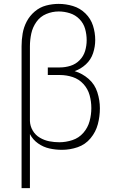

<svg xmlns="http://www.w3.org/2000/svg" viewBox="-20 -763 616 988"><path d="M91 205H134V-73Q149 -44 176 -25Q203 -6 234.5 1Q266 8 299 8Q340 8 379.5 -5.5Q419 -19 446 -51.5Q473 -84 483.5 -124Q494 -164 494 -206Q494 -247 481 -288Q468 -329 436 -357Q404 -385 364 -397Q396 -408 422 -432Q448 -456 459 -489.5Q470 -523 470 -557Q470 -595 458.5 -631Q447 -667 419.5 -694Q392 -721 355.5 -732Q319 -743 282 -743Q249 -743 217 -734.5Q185 -726 159 -704Q133 -682 117.5 -652.5Q102 -623 96.5 -590.5Q91 -558 91 -525ZM285 -31Q259 -31 233.5 -36Q208 -41 185 -54.5Q162 -68 148.5 -91Q135 -114 134 -140V-146V-525Q134 -558 141 -590.5Q148 -623 167.5 -650.5Q187 -678 218 -691Q249 -704 282 -704Q311 -704 339.5 -695Q368 -686 389 -664.5Q410 -643 418 -614.5Q426 -586 426 -556Q426 -528 418 -501Q410 -474 390 -453.5Q370 -433 343 -424.5Q316 -416 288 -416H226V-377H288Q322 -377 354 -366.5Q386 -356 409 -331Q432 -306 441 -273.5Q450 -241 450 -207Q450 -173 441 -139.5Q432 -106 409 -79.5Q386 -53 352.5 -42Q319 -31 285 -31Z"/></svg>

Font: Iosevka Sparkle Extralight
Style: Regular
Weight: 200
Designer: Belleve Invis
Foundry: Belleve Invis
Version: Version 4.5.0; ttfautohint (v1.8.3)